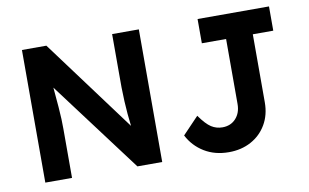

<svg xmlns="http://www.w3.org/2000/svg" viewBox="-74 -844 1604 998"><g transform="rotate(-10 728.0 -345.0)"><path d="M92 0V-700H221L582 -213Q574 -276 570.5 -344.5Q567 -413 568 -503V-700H709V0H578L219 -479Q225 -413 228 -374.5Q231 -336 232 -310.5Q233 -285 233 -258V0ZM1060 10Q986 10 930.5 -24Q875 -58 845 -116L930 -205Q964 -157 990.5 -140Q1017 -123 1049 -123Q1093 -123 1120 -152.5Q1147 -182 1147 -229V-572H1019V-700H1396V-572H1288V-213Q1288 -147 1258.5 -96.5Q1229 -46 1177.5 -18Q1126 10 1060 10Z"/></g></svg>

Font: Lexend SemiBold
Style: Regular
Weight: 600
Designer: Bonnie Shaver-Troup, Thomas Jockin
Foundry: Lexend
Version: Version 1.005; ttfautohint (v1.8.3)